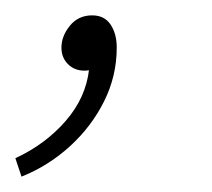

<svg xmlns="http://www.w3.org/2000/svg" viewBox="-54 -84 276 250"><path d="M-26 146 -34 122Q5 104 31.5 73.5Q58 43 62 6L60 -50L84 -4Q80 3 71 5.5Q62 8 56 8Q43 8 34.5 -0.5Q26 -9 26 -22Q26 -37 37 -50.5Q48 -64 66 -64Q82 -64 90 -52Q98 -40 98 -22Q98 15 81.5 48Q65 81 37 106.5Q9 132 -26 146Z"/></svg>

Font: Source Sans 3 ExtraLight
Style: Italic
Weight: 250
Italic angle: -11°
Designer: Paul D. Hunt
Foundry: Adobe
Version: Version 3.046;hotconv 1.0.118;makeotfexe 2.5.65603